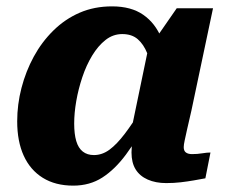

<svg xmlns="http://www.w3.org/2000/svg" viewBox="-20 -570 719 603"><path d="M509 -340 460 -335Q454 -374 442.5 -402.5Q431 -431 412.5 -447Q394 -463 364 -463Q335 -463 311.5 -444.5Q288 -426 269.5 -395.5Q251 -365 238.5 -327.5Q226 -290 219.5 -252.5Q213 -215 213 -182Q213 -149 219.5 -127Q226 -105 240 -94Q254 -83 275 -83Q301 -83 324 -100Q347 -117 372 -150Q397 -183 428 -233L446 -198Q410 -131 375.5 -84.5Q341 -38 301.5 -12.5Q262 13 210 13Q154 13 114.5 -11.5Q75 -36 54.5 -81Q34 -126 34 -189Q34 -242 47.5 -294Q61 -346 86 -392Q111 -438 147.5 -474Q184 -510 230 -530Q276 -550 332 -550Q392 -550 430 -523.5Q468 -497 487 -450Q506 -403 509 -340ZM649 -544 581 -222Q573 -188 568 -165.5Q563 -143 560 -129Q557 -115 557 -108Q557 -96 564 -91Q571 -86 583 -86Q600 -86 615 -88.5Q630 -91 641 -91L625 -10Q609 -7 589 -3.5Q569 0 547.5 2.5Q526 5 502 5Q469 5 444 -6Q419 -17 406 -38Q393 -59 393 -91Q393 -99 394 -112.5Q395 -126 397 -146L387 -136L446 -420L456 -430L535 -544Z"/></svg>

Font: Roboto Serif
Style: Bold Italic
Weight: 700
Italic angle: -10°
Designer: Greg Gazdowicz
Foundry: Commercial Type
Version: Version 1.008